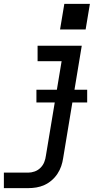

<svg xmlns="http://www.w3.org/2000/svg" viewBox="-34 -756 554 991"><path d="M-14 215V135H112Q128 135 145 129Q162 123 175 110Q188 97 194.5 80.5Q201 64 203 47L284 -440H160V-520H388L292 60Q289 81 282 101.5Q275 122 262.5 141Q250 160 232.5 175Q215 190 195 199Q175 208 154 211.5Q133 215 112 215ZM276 -604 298 -736H430L408 -604ZM154 -227V-293H416V-227Z"/></svg>

Font: Iosevka SS04 Medium
Style: Italic
Weight: 500
Italic angle: -9°
Monospace: yes
Designer: Belleve Invis
Foundry: Belleve Invis
Version: Version 19.0.0; ttfautohint (v1.8.4)